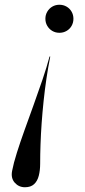

<svg xmlns="http://www.w3.org/2000/svg" viewBox="-20 -550 358 808"><path d="M85 238Q59 238 42 218.8Q25 199.5 31 169Q37 137 51 92.8Q65 48.5 83.5 -3Q102 -54.5 121.5 -108.5Q141 -162.5 158.8 -214.8Q176.5 -267 188.5 -312H191.5Q182.5 -267 175.5 -219.8Q168.5 -172.5 163.5 -124.8Q158.5 -77 155.2 -31Q152 15 150.5 58Q149 101 149 139Q149 167 143.2 189.5Q137.5 212 123.5 225Q109.5 238 85 238ZM230 -412Q213.5 -412 200.2 -419.8Q187 -427.5 179 -441Q171 -454.5 171 -471Q171 -487.5 179 -501Q187 -514.5 200.2 -522.2Q213.5 -530 230 -530Q246.5 -530 260 -522.2Q273.5 -514.5 281.2 -501Q289 -487.5 289 -471Q289 -454.5 281.2 -441Q273.5 -427.5 260 -419.8Q246.5 -412 230 -412Z"/></svg>

Font: Bodoni Moda 72pt
Style: Italic
Weight: 400
Italic angle: -13°
Designer: Owen Earl
Foundry: indestructible type
Version: Version 2.005